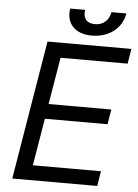

<svg xmlns="http://www.w3.org/2000/svg" viewBox="-60 -955 722 1001"><g transform="rotate(5 301.0 -454.5)"><path d="M482.2 -909.1C475.9 -872.2 451 -839.5 401.3 -839.5C351.6 -839.5 338.1 -872.2 344.5 -909.1H266.3C253.6 -832.4 301.1 -778.4 390.6 -778.4C481.5 -778.4 547.6 -832.4 560.4 -909.1ZM42.6 0H487.2L500 -78.1H143.5L184.7 -325.3H512.8L525.6 -403.4H197.4L238.6 -649.1H589.5L602.3 -727.3H163.4Z"/></g></svg>

Font: TID UI
Style: Italic
Weight: 400
Italic angle: -9.39999°
Designer: The TID Project Authors
Foundry: Bakken & Bæck
Version: Version 1.001;hotconv 1.0.109;makeotfexe 2.5.65596